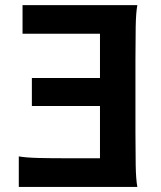

<svg xmlns="http://www.w3.org/2000/svg" viewBox="-20 -733 632 753"><path d="M105 -427.2H372.1V-600.6H68.4V-712.9H518.6Q513.2 -683.6 512.2 -628.2Q511.2 -572.8 511.2 -500.5V-212.4Q511.2 -140.1 512.2 -84.7Q513.2 -29.3 518.6 0H53.7V-119.6Q82.5 -114.7 129.4 -113.5Q176.3 -112.3 246.1 -112.3H372.1V-317.4H105Z"/></svg>

Font: Andika
Style: Bold
Weight: 700
Designer: Victor Gaultney, Annie Olsen, Julie Remington, Don Collingsworth, Eric Hays, Becca Hirsbrunner
Foundry: SIL International
Version: Version 6.101